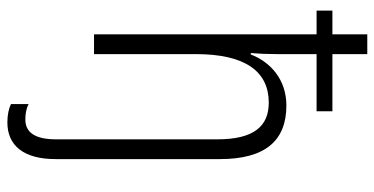

<svg xmlns="http://www.w3.org/2000/svg" viewBox="-274 -526 1041 534"><g transform="rotate(90 247.0 -259.5)"><path d="M321 241C385 241 423 196 423 107V-350C423 -476 372 -535 274 -535C202 -535 153 -491 132 -436H128C130 -460 131 -481 131 -509V-619H290V-663H131V-760H76V-663H10V-619H76V0H131V-283C131 -422 180 -486 266 -486C332 -486 368 -444 368 -343V106C368 165 348 191 313 191C298 191 284 189 270 182V231C282 237 300 241 321 241Z"/></g></svg>

Font: Noto Sans Display SemiCondensed Light
Style: Regular
Weight: 300
Width: 4
Designer: Monotype Design Team
Foundry: Monotype Imaging Inc.
Version: Version 1.900